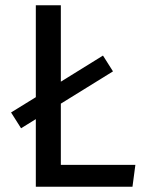

<svg xmlns="http://www.w3.org/2000/svg" viewBox="-20 -709 554 729"><path d="M116 -340 371 -498 409 -438 60 -222 22 -282ZM116 -689H211V-83H494L483 0H116Z"/></svg>

Font: Fira Sans Variable
Style: Regular
Weight: 400
Designer: Carrois Corporate & Edenspiekermann AG
Foundry: Carrois Corporate GbR & Edenspiekermann AG
Version: Version 4.202